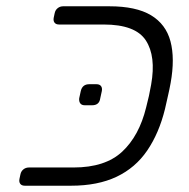

<svg xmlns="http://www.w3.org/2000/svg" viewBox="-20 -591 603 611"><path d="M59 0Q49 0 44.5 -6Q40 -12 42 -22L45 -36Q47 -46 54.5 -52Q62 -58 72 -58H214Q315 -58 369 -108.5Q423 -159 445 -249Q451 -272 454 -286Q457 -300 461 -322Q477 -412 444 -462.5Q411 -513 310 -513H168Q158 -513 153.5 -519Q149 -525 151 -535L154 -549Q156 -559 163.5 -565Q171 -571 181 -571H328Q413 -571 460.5 -542.5Q508 -514 522.5 -459.5Q537 -405 523 -327Q519 -305 514.5 -286Q510 -267 505 -244Q486 -167 448.5 -112Q411 -57 351 -28.5Q291 0 206 0ZM250 -256Q240 -256 235.5 -262Q231 -268 232 -278L237 -301Q242 -323 264 -323H287Q297 -323 301.5 -317Q306 -311 304 -301L299 -278Q296 -256 273 -256Z"/></svg>

Font: Rubik Light
Style: Italic
Weight: 300
Italic angle: -12°
Designer: Hubert and Fischer
Foundry: Hubert and Fischer
Version: Version 2.300;gftools[0.9.30]